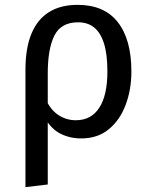

<svg xmlns="http://www.w3.org/2000/svg" viewBox="-20 -559 624 792"><path d="M300 -539Q410 -539 466 -467.5Q522 -396 522 -264Q522 -190 498.5 -127Q475 -64 429 -26Q383 12 315 12Q268 12 229.5 -7.5Q191 -27 165 -73L168 -152Q187 -107 220 -85Q253 -63 293 -63Q356 -63 389.5 -114.5Q423 -166 423 -264Q423 -335 409 -379.5Q395 -424 368.5 -445.5Q342 -467 302 -467Q232 -467 204.5 -412.5Q177 -358 177 -256V202L85 213V-271Q85 -360 109.5 -419.5Q134 -479 182 -509Q230 -539 300 -539Z"/></svg>

Font: Fira Sans Variable
Style: Regular
Weight: 400
Designer: Carrois Corporate & Edenspiekermann AG
Foundry: Carrois Corporate GbR & Edenspiekermann AG
Version: Version 4.202